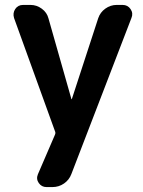

<svg xmlns="http://www.w3.org/2000/svg" viewBox="-20 -540 580 780"><path d="M203 -8 37 -467Q31 -487 42 -503.5Q53 -520 74 -520H104Q129 -520 150 -504.5Q171 -489 177 -465L270 -138Q270 -137 271 -137Q272 -137 272 -138L379 -466Q387 -490 408 -505Q429 -520 454 -520H478Q499 -520 510.5 -503Q522 -486 514 -467L270 167Q261 191 240 205.5Q219 220 193 220H169Q149 220 137.5 203.5Q126 187 134 168L203 8Q205 4 205 0Q205 -4 203 -8Z"/></svg>

Font: Rounded Mplus 1c Bold
Style: Bold
Weight: 700
Version: Version 1.059.20150529